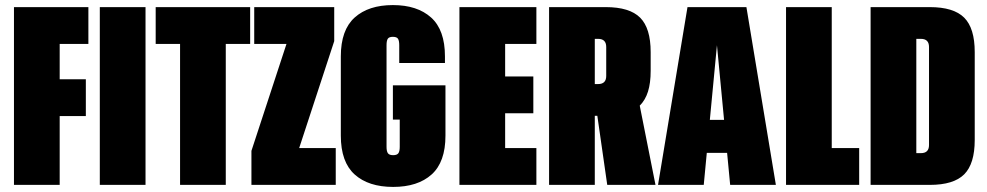

<svg xmlns="http://www.w3.org/2000/svg" viewBox="-20 -728 3888 756"><path d="M215 -416H318V-271H215V0H35V-700H328V-555H215Z M553 -700V0H373V-700Z M869 -555V0H689V-555H593V-700H965V-555Z M1302 0H970V-134L1108 -555H981V-700H1296V-566L1158 -145H1302Z M1554 -257H1527V-392H1734V-194Q1734 -90 1679.5 -41Q1625 8 1528 8Q1431 8 1376.5 -41Q1322 -90 1322 -194V-506Q1322 -610 1376.5 -659Q1431 -708 1527 -708Q1623 -708 1677.5 -659Q1732 -610 1732 -506V-480H1552V-550Q1552 -568 1547 -575.5Q1542 -583 1527 -583Q1512 -583 1507 -575.5Q1502 -568 1502 -550V-150Q1502 -132 1507.5 -124.5Q1513 -117 1528 -117Q1543 -117 1548.5 -124.5Q1554 -132 1554 -150Z M1969 -427H2080V-282H1969V-145H2092V0H1789V-700H2092V-555H1969Z M2332 -272H2322V0H2142V-700H2365Q2459 -700 2500.5 -658.5Q2542 -617 2542 -523V-449Q2542 -401 2531.5 -367.5Q2521 -334 2499 -312L2561 0H2371ZM2322 -397H2335Q2367 -397 2367 -429V-543Q2367 -575 2335 -575H2322Z M2843 -126H2763L2751 0H2571L2687 -700H2919L3035 0H2855ZM2831 -256 2803 -550 2775 -256Z M3363 0H3075V-700H3255V-145H3363Z M3818 -523V-177Q3818 -83 3776.5 -41.5Q3735 0 3641 0H3408V-700H3641Q3735 -700 3776.5 -658.5Q3818 -617 3818 -523ZM3638 -543Q3638 -575 3606 -575H3588V-125H3606Q3638 -125 3638 -157Z"/></svg>

Font: FFF_AZADLIQ Black
Style: Regular
Weight: 900
Designer: bBox Type GmbH
Foundry: bBox Type GmbH
Version: Version 1.001